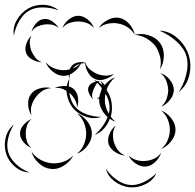

<svg xmlns="http://www.w3.org/2000/svg" viewBox="-72 -675 828 815"><path d="M-13 -524Q-19 -558 -0.5 -590Q18 -622 48 -639Q77 -656 114 -654.5Q151 -653 177 -631Q145 -643 110.5 -643.5Q76 -644 52 -630Q28 -617 10.5 -587.5Q-7 -558 -13 -524ZM193 -556Q200 -576 219.5 -592Q239 -608 260 -608Q281 -608 300.5 -592Q320 -576 327 -556Q313 -572 295 -578Q277 -584 260 -584Q243 -584 224.5 -578Q206 -572 193 -556ZM347 -556Q360 -577 385.5 -590.5Q411 -604 435 -599Q459 -594 477.5 -572.5Q496 -551 500 -527Q488 -548 468.5 -560Q449 -572 430 -575Q411 -579 388.5 -575Q366 -571 347 -556ZM62 -540Q66 -558 80.5 -575Q95 -592 113 -594Q131 -597 149.5 -584.5Q168 -572 177 -556Q163 -568 147 -570.5Q131 -573 116 -571Q102 -569 87 -562.5Q72 -556 62 -540ZM605 -545Q648 -543 682 -512.5Q716 -482 729 -441Q742 -400 731.5 -355.5Q721 -311 687 -285Q710 -321 719.5 -363Q729 -405 719 -438Q709 -471 677 -499.5Q645 -528 605 -545ZM500 -527Q527 -535 558.5 -525.5Q590 -516 607 -493Q624 -470 623.5 -437.5Q623 -405 607 -381Q614 -409 607.5 -434.5Q601 -460 588 -479Q574 -497 551.5 -511Q529 -525 500 -527ZM106 -411Q87 -411 66.5 -421.5Q46 -432 39 -450Q32 -468 40 -490Q48 -512 62 -524Q53 -508 54.5 -490.5Q56 -473 61 -459Q67 -445 77.5 -431Q88 -417 106 -411ZM412 -362Q398 -347 374.5 -339Q351 -331 332 -339Q313 -347 301 -368.5Q289 -390 290 -411Q296 -391 311 -379Q326 -367 341 -361Q356 -355 375 -354Q394 -353 412 -362ZM274 -411Q266 -389 244 -371Q222 -353 198 -353Q174 -353 152 -371Q130 -389 122 -411Q137 -393 158 -385Q179 -377 198 -377Q217 -377 238 -385Q259 -393 274 -411ZM609 -365Q631 -358 648 -337.5Q665 -317 666 -294Q666 -272 649.5 -251Q633 -230 612 -222Q629 -237 635.5 -256.5Q642 -276 642 -294Q641 -312 634 -331.5Q627 -351 609 -365ZM419 -158Q406 -162 394 -171Q386 -148 369.5 -129.5Q353 -111 330 -102Q368 -136 385 -178Q369 -192 359 -211.5Q349 -231 349 -251Q349 -275 362 -299Q347 -319 327 -336Q350 -328 368 -308Q388 -336 417 -347Q403 -335 394 -321.5Q385 -308 380 -293Q403 -260 403 -220Q404 -200 398 -180Q407 -167 419 -158ZM160 -301Q178 -310 202 -310Q226 -310 241 -297Q256 -283 259 -259.5Q262 -236 255 -218Q255 -237 246 -252.5Q237 -268 225 -279Q213 -289 196.5 -296.5Q180 -304 160 -301ZM62 -186Q49 -204 47.5 -230.5Q46 -257 59 -275Q72 -293 97.5 -300Q123 -307 145 -301Q122 -299 105.5 -287.5Q89 -276 79 -261Q68 -247 62 -227Q56 -207 62 -186ZM373 -252Q373 -221 390 -192Q394 -207 393 -220Q393 -247 376 -278Q373 -265 373 -252ZM612 -206Q636 -197 654.5 -173.5Q673 -150 673 -124Q673 -99 654.5 -75.5Q636 -52 612 -43Q632 -59 640.5 -81.5Q649 -104 649 -124Q649 -145 640.5 -167Q632 -189 612 -206ZM255 -194Q280 -184 299 -159.5Q318 -135 318 -108Q318 -81 299 -56Q280 -31 254 -22Q275 -39 284.5 -62.5Q294 -86 294 -108Q294 -129 285 -152.5Q276 -176 255 -194ZM62 -47Q44 -53 28.5 -71Q13 -89 13 -108Q13 -128 28.5 -145.5Q44 -163 62 -170Q47 -157 42 -140.5Q37 -124 37 -108Q37 -93 42 -76Q47 -59 62 -47ZM53 57Q19 56 -8.5 32.5Q-36 9 -46 -23Q-56 -55 -48 -90Q-40 -125 -13 -146Q-31 -118 -38 -85Q-45 -52 -36 -26Q-28 -1 -3.5 22Q21 45 53 57ZM459 -15Q438 -16 417 -29.5Q396 -43 389 -63Q383 -83 392.5 -106Q402 -129 419 -142Q408 -124 407.5 -105Q407 -86 412 -70Q417 -54 428 -38.5Q439 -23 459 -15ZM239 -15Q227 10 200 27.5Q173 45 145 42Q117 40 93 18Q69 -4 62 -31Q78 -8 101.5 4Q125 16 147 18Q169 20 194 12.5Q219 5 239 -15ZM612 -27Q606 -6 587.5 12Q569 30 548 32Q526 34 504.5 19.5Q483 5 474 -15Q490 0 509 5Q528 10 546 8Q563 7 581.5 -1Q600 -9 612 -27ZM592 60Q578 91 545 107Q512 123 478 120Q445 117 415.5 95.5Q386 74 377 41Q396 69 424 88.5Q452 108 479 110Q506 113 537 98.5Q568 84 592 60ZM223 -341Q217 -355 221 -372Q225 -389 236 -399Q248 -409 265 -411Q282 -413 295 -406Q280 -408 266 -403.5Q252 -399 243 -391Q234 -383 228 -369.5Q222 -356 223 -341ZM358 -179Q327 -168 293 -179.5Q259 -191 238 -216Q217 -242 211.5 -277Q206 -312 223 -341Q217 -308 223 -275.5Q229 -243 246 -223Q263 -202 294 -190.5Q325 -179 358 -179ZM323 -254Q313 -263 306 -278.5Q299 -294 304 -306Q309 -319 325 -325.5Q341 -332 354 -331Q342 -327 336 -317Q330 -307 326 -297Q322 -288 319.5 -277Q317 -266 323 -254ZM354 -331Q365 -325 374.5 -311Q384 -297 381 -285Q379 -273 365 -264.5Q351 -256 338 -254Q349 -260 352.5 -270Q356 -280 358 -290Q360 -300 361 -310.5Q362 -321 354 -331Z"/></svg>

Font: Rubik Puddles
Style: Regular
Weight: 400
Designer: Hubert and Fischer, NaN
Foundry: Hubert and Fischer, NaN
Version: Version 2.200